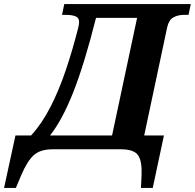

<svg xmlns="http://www.w3.org/2000/svg" viewBox="-110 -734 958 944"><path d="M-90 190 -34 -68H43Q96 -126 138.5 -209Q181 -292 214.5 -392Q248 -492 275 -599Q277 -607 278 -614Q279 -621 279 -626Q279 -646 262 -653.5Q245 -661 210 -661H195L206 -714H828L817 -661H795Q765 -661 742.5 -648.5Q720 -636 712 -600L599 -68H696L641 190H583L586 128Q589 59 569 29.5Q549 0 485 0H149Q88 0 56 29Q24 58 -5 126L-32 190ZM136 -68H441L564 -646H362Q306 -423 251.5 -284Q197 -145 136 -68Z"/></svg>

Font: Noto Serif
Style: Bold Italic
Weight: 700
Italic angle: -12°
Designer: Monotype Design Team
Foundry: Monotype Imaging Inc.
Version: Version 2.013